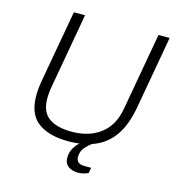

<svg xmlns="http://www.w3.org/2000/svg" viewBox="-122 -791 982 1063"><g transform="rotate(15 369.0 -260.0)"><path d="M324 12Q214 12 151 -34Q88 -80 88 -187Q88 -204 90 -227Q92 -250 96 -272L170 -686H234L157 -252Q154 -238 152.5 -219Q151 -200 151 -188Q151 -111 197 -77.5Q243 -44 328 -44Q428 -44 493.5 -94Q559 -144 576 -242L655 -686H719L644 -264Q626 -165 584 -104Q542 -43 476.5 -15.5Q411 12 324 12ZM423 166Q402 166 383.5 159.5Q365 153 354 138.5Q343 124 343 101Q343 76 352 56Q361 36 376.5 19Q392 2 412 -12H457L456 -8Q440 3 419.5 25.5Q399 48 399 82Q399 99 410 110Q421 121 448 121H485L480 152Q466 159 450 162.5Q434 166 423 166Z"/></g></svg>

Font: Archivo SemiBold ExtraLight
Style: Italic
Weight: 250
Italic angle: -10°
Version: Version 2.001